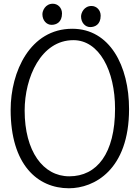

<svg xmlns="http://www.w3.org/2000/svg" viewBox="-20 -992 749 1028"><path d="M207 -916C207 -883 229 -859 256 -859C281 -859 312 -872 312 -920C312 -951 289 -972 263 -972C223 -972 207 -935 207 -916ZM414 -904C414 -871 436 -847 463 -847C488 -847 519 -860 519 -908C519 -939 496 -960 470 -960C430 -960 414 -923 414 -904ZM112 -400C112 -578 200 -777 373 -777C511 -777 596 -614 596 -410C596 -170 499 -48 351 -48C210 -48 112 -183 112 -400ZM37 -404C37 -110 181 16 349 16C484 16 671 -82 671 -408C671 -639 568 -838 367 -838C141 -838 37 -608 37 -404Z"/></svg>

Font: Life Savers
Style: Bold
Weight: 700
Designer: Pablo Impallari, Rodrigo Fuenzalida, Brenda Gallo
Foundry: Pablo Impallari, Rodrigo Fuenzalida, Brenda Gallo
Version: Version 3.000